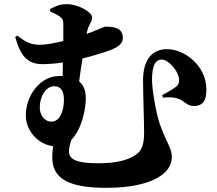

<svg xmlns="http://www.w3.org/2000/svg" viewBox="-20 -837 1040 922"><path d="M171 -321C171 -377 202 -423 241 -423C275 -423 287 -395 287 -358C287 -304 268 -253 227 -253C191 -253 171 -287 171 -321ZM398 -684C405 -720 422 -729 422 -754C422 -779 356 -817 301 -817C266 -817 245 -807 220 -793L221 -782C242 -773 257 -765 269 -756C282 -746 284 -738 284 -717V-640C245 -631 203 -622 176 -622C133 -622 111 -629 63 -666L53 -659C78 -570 111 -529 184 -529C215 -529 248 -532 282 -537L281 -472C275 -472 270 -472 264 -472C174 -472 104 -380 104 -282C104 -211 161 -144 235 -135C233 -118 231 -101 231 -82C231 11 293 65 490 65C701 65 805 0 805 -82C805 -126 785 -139 750 -234C730 -288 710 -406 710 -454C710 -531 731 -551 757 -551C789 -551 840 -495 840 -451C840 -437 836 -429 826 -421C811 -409 783 -393 759 -380L763 -368C867 -380 859 -328 911 -328C966 -328 971 -372 971 -408C971 -521 867 -601 782 -601C715 -601 667 -556 667 -451C667 -383 672 -255 672 -200C672 -126 653 -104 616 -84C583 -66 531 -53 455 -53C366 -53 311 -64 311 -110C311 -126 316 -145 323 -166C371 -215 392 -309 392 -365C392 -403 381 -429 360 -446C365 -483 370 -521 376 -556C428 -569 476 -584 509 -596C558 -614 570 -635 570 -655C570 -704 526 -709 484 -709C482 -709 440 -690 396 -674Z"/></svg>

Font: Noto Serif TC Black
Style: Regular
Weight: 900
Version: Version 1.001;PS 1.001;hotconv 16.6.54;makeotf.lib2.5.65590